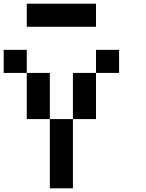

<svg xmlns="http://www.w3.org/2000/svg" viewBox="-20 -1020 790 1040"><path d="M0 -625V-750H125V-625ZM125 -625H250V-375H125ZM125 -875V-1000H500V-875ZM250 0V-375H375V0ZM375 -625H500V-375H375ZM500 -625V-750H625V-625Z"/></svg>

Font: Galmuri7 Regular
Style: Regular
Weight: 400
Designer: Lee Minseo (quiple)
Version: Version 2.399;hotconv 1.1.1;makeotfexe 2.6.0 DEVELOPMENT